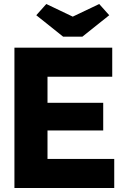

<svg xmlns="http://www.w3.org/2000/svg" viewBox="-20 -938 685 958"><path d="M52 0V-700H540V-555H217V-425H495V-287H217V-145H550V0ZM295 -755 161 -862 211 -918 343 -855 475 -918 525 -862 391 -755Z"/></svg>

Font: Our Lexend
Style: Bold
Weight: 700
Designer: Bonnie Shaver-Troup, Thomas Jockin
Foundry: Lexend
Version: Version 1.007